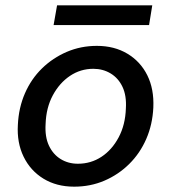

<svg xmlns="http://www.w3.org/2000/svg" viewBox="-20 -688 642 720"><path d="M258 12Q192 12 143 -18Q94 -48 68.5 -100.5Q43 -153 47 -220Q50 -284 73.5 -338Q97 -392 137.5 -431.5Q178 -471 230.5 -493.5Q283 -516 343 -516Q409 -516 458 -486.5Q507 -457 532.5 -405.5Q558 -354 555 -285Q552 -221 528.5 -167Q505 -113 464.5 -73Q424 -33 371.5 -10.5Q319 12 258 12ZM272 -74Q321 -74 360.5 -100Q400 -126 425 -173Q450 -220 452 -281Q455 -329 439.5 -362Q424 -395 395 -412.5Q366 -430 330 -430Q282 -430 242.5 -403.5Q203 -377 178 -330.5Q153 -284 151 -223Q148 -175 163.5 -142Q179 -109 207.5 -91.5Q236 -74 272 -74ZM181 -594 194 -668H551L539 -594Z"/></svg>

Font: DM Sans Medium
Style: Italic
Weight: 500
Italic angle: -10°
Designer: Colophon Foundry, Jonny Pinhorn
Foundry: Colophon Foundry
Version: Version 4.004;gftools[0.9.30]